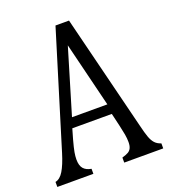

<svg xmlns="http://www.w3.org/2000/svg" viewBox="-148 -933 919 1041"><g transform="rotate(-20 311.5 -413.0)"><path d="M389 0V-29Q413 -36 425 -43Q437 -50 443 -63Q449 -76 449 -97Q449 -118 445 -141Q441 -164 434 -194L416 -271H188L171 -212Q159 -168 155 -145.5Q151 -123 151 -104Q151 -69 166 -51.5Q181 -34 211 -29V0H3V-29Q30 -34 50.5 -68Q71 -102 90 -164L293 -826H371L537 -159Q548 -113 557 -88.5Q566 -64 579 -50Q592 -36 614 -29V0ZM207 -328H411L319 -702Z"/></g></svg>

Font: Myanglish
Style: Regular
Weight: 400
Designer: KyawKyaw ( MaYenGone)
Foundry: TattooFont3D
Version: Version 1.003 December 13, 2014